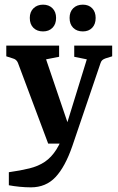

<svg xmlns="http://www.w3.org/2000/svg" viewBox="-20 -617 507 825"><path d="M18 123Q68 116 106.5 106.5Q145 97 173 78Q201 59 222.5 25Q244 -9 261 -64L353 -362L299 -373V-421H462V-375L433 -366Q425 -363 420 -359Q415 -355 412 -346L291 10Q260 100 218.5 144Q177 188 113 188Q89 188 64 185.5Q39 183 18 179ZM260 0H187L57 -347Q51 -362 35 -366L7 -375V-421H234V-373L178 -362L285 -47ZM221 -540Q221 -513 205.5 -497.5Q190 -482 165 -482Q139 -482 123.5 -497.5Q108 -513 108 -540Q108 -566 124 -581.5Q140 -597 165 -597Q190 -597 205.5 -581.5Q221 -566 221 -540ZM391 -540Q391 -513 376 -497.5Q361 -482 336 -482Q310 -482 294.5 -497.5Q279 -513 279 -540Q279 -566 294.5 -581.5Q310 -597 336 -597Q361 -597 376 -581.5Q391 -566 391 -540Z"/></svg>

Font: Yrsa SemiBold
Style: Regular
Weight: 600
Version: Version 2.004